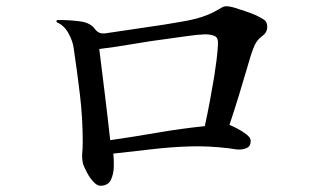

<svg xmlns="http://www.w3.org/2000/svg" viewBox="-20 -644 1040 615"><path d="M678 -500Q680 -523 668 -528.5Q656 -534 636 -534Q610 -533 580 -528.5Q550 -524 519 -520Q464 -513 409 -503.5Q354 -494 298 -487Q307 -414 316 -341Q325 -268 333 -195Q409 -206 484 -219Q559 -232 636 -240Q645 -281 652 -319Q659 -357 666 -398Q670 -423 673.5 -450.5Q677 -478 678 -500ZM836 -558Q836 -540 820 -528.5Q804 -517 796 -500Q789 -484 783 -465Q777 -446 772 -428Q759 -383 744.5 -336Q730 -289 715 -244Q723 -241 739.5 -232.5Q756 -224 769.5 -213.5Q783 -203 783 -193Q783 -176 771.5 -170.5Q760 -165 746 -165Q738 -165 729.5 -166.5Q721 -168 713 -169Q647 -177 586.5 -175Q526 -173 467 -166Q408 -159 343 -152Q345 -135 344.5 -110.5Q344 -86 335 -67.5Q326 -49 301 -49Q291 -49 279 -62Q267 -75 258.5 -91.5Q250 -108 247 -116Q243 -129 243 -148Q244 -158 244.5 -168.5Q245 -179 245 -189Q245 -266 236 -341Q227 -416 216 -490Q213 -513 199 -538Q185 -563 163 -572Q160 -574 161 -577Q162 -580 165 -580Q204 -580 237 -575.5Q270 -571 284 -551Q292 -541 300 -538.5Q308 -536 316 -537L505 -565Q532 -570 558.5 -574Q585 -578 611 -585Q629 -590 646.5 -597Q664 -604 680 -614Q685 -617 691.5 -620.5Q698 -624 704 -624Q716 -624 734 -618.5Q752 -613 770.5 -606.5Q789 -600 800 -595Q815 -588 825.5 -581Q836 -574 836 -558Z"/></svg>

Font: Kaisei Tokumin
Style: Regular
Weight: 400
Designer: Font-Kai, 金井和夫
Foundry: KAZUO KANAI
Version: Version 5.003